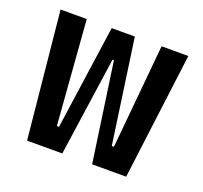

<svg xmlns="http://www.w3.org/2000/svg" viewBox="-97 -628 779 738"><g transform="rotate(20 293.0 -259.0)"><path d="M349.1 0 291 -404.8H283.2L240.7 -517.6H335.4L396 -91.8H404.8L444.8 -517.6H554.2L488.3 0ZM83 0 31.7 -517.6H138.7L171.4 -91.8H180.2L240.7 -517.6H335.4L292 -404.8H285.2L227.1 0Z"/></g></svg>

Font: Cascadia Code Medium
Style: Regular
Weight: 500
Monospace: yes
Designer: Aaron Bell
Foundry: Saja Typeworks
Version: Version 2407.024